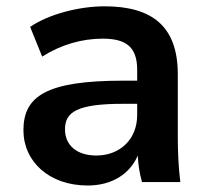

<svg xmlns="http://www.w3.org/2000/svg" viewBox="-20 -569 650 600"><path d="M253.9 10.7C330.1 10.7 385.7 -25.4 410.6 -83C411.6 -55.7 416 -27.3 423.8 0H543.5C537.6 -47.9 535.6 -96.2 535.6 -143.6V-336.9C535.6 -485.8 456.5 -549.3 306.6 -549.3C226.1 -549.3 130.4 -523.9 74.2 -484.9L111.8 -392.1C170.9 -429.7 236.3 -448.2 300.8 -448.2C375 -448.2 408.7 -421.4 408.7 -350.6V-316.9H364.3C126 -316.9 53.2 -269 53.2 -162.1C53.2 -64 133.8 10.7 253.9 10.7ZM281.2 -83C219.7 -83 183.1 -115.2 183.1 -165C183.1 -219.7 222.2 -244.6 365.2 -244.6H408.7V-210C408.7 -131.3 352.5 -83 281.2 -83Z"/></svg>

Font: Winston SemiBold
Style: Regular
Weight: 600
Designer: Vernon Adams, Kim Jin-seong, David Berlow, Cristiano Sobral
Foundry: The Winston Project Authors
Version: Version 3.004